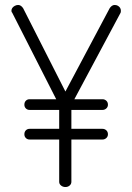

<svg xmlns="http://www.w3.org/2000/svg" viewBox="-20 -752 532 772"><path d="M243 0Q233 0 225.5 -6Q218 -12 218 -21V-191H99Q90 -191 84 -197Q78 -203 78 -212Q78 -222 84 -228Q90 -234 99 -234H218V-310H99Q90 -310 84 -316Q78 -322 78 -331Q78 -341 84 -347Q90 -353 99 -353H206L29 -701Q27 -703 26.5 -705Q26 -707 26 -709Q26 -715 29.5 -720Q33 -725 39.5 -728.5Q46 -732 53 -732Q59 -732 64 -728.5Q69 -725 73 -719L243 -384L421 -719Q425 -725 430 -728.5Q435 -732 441 -732Q448 -732 453.5 -729Q459 -726 462.5 -721Q466 -716 466 -709Q466 -704 465 -701L279 -353H392Q401 -353 407.5 -347Q414 -341 414 -331Q414 -322 407.5 -316Q401 -310 392 -310H267V-234H392Q401 -234 407.5 -228Q414 -222 414 -212Q414 -203 407.5 -197Q401 -191 392 -191H267V-21Q267 -12 260 -6Q253 0 243 0Z"/></svg>

Font: Dosis Light
Style: Regular
Weight: 300
Designer: EdgarTolentino, PabloImpallari, IginoMarini
Foundry: EdgarTolentino, PabloImpallari, IginoMarini
Version: Version 3.001; ttfautohint (v1.8.2)